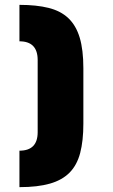

<svg xmlns="http://www.w3.org/2000/svg" viewBox="-20 -770 463 790"><path d="M60 -150Q135 -150 135 -226V-523Q135 -600 60 -600V-750Q130 -750 180 -737.5Q230 -725 261.5 -695Q293 -665 308 -615Q323 -565 323 -489V-261Q323 -191 310 -141Q297 -91 266.5 -60Q236 -29 185.5 -14.5Q135 0 60 0Z"/></svg>

Font: Black Han Sans
Style: Regular
Weight: 400
Width: 7
Designer: ZESSTYPE
Foundry: ZESSTYPE
Version: Version 1.00